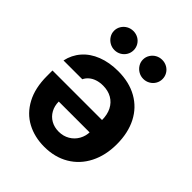

<svg xmlns="http://www.w3.org/2000/svg" viewBox="-209 -865 993 993"><g transform="rotate(45 287.5 -368.0)"><path d="M540 -267.8Q540 -186.6 508.2 -124.1Q476.4 -61.7 418.3 -27.4Q360.2 6.9 283.5 6.9Q212.2 6.9 155.9 -23.2Q99.6 -53.3 67.2 -113.9Q34.7 -174.4 34.7 -262.2V-302.5H481.2V-211.9H171.2Q171.3 -180 185.3 -154.7Q199.3 -129.3 224.2 -115.3Q249 -101.3 280.9 -101.3Q314.2 -101.3 340.6 -116.8Q367 -132.3 382 -158.9Q396.9 -185.6 397.1 -217.3V-302.4Q397.1 -342.2 382.2 -371.4Q367.3 -400.7 339.7 -416.6Q312.2 -432.5 275.2 -432.5Q250.9 -432.5 231 -425.9Q211.1 -419.3 197.2 -407.3Q183.2 -395.4 175.8 -379.5H38.3Q48.8 -428.3 80.5 -464.6Q112.2 -501 162.7 -520.8Q213.3 -540.7 277.6 -540.7Q358.3 -540.7 417.5 -507.4Q476.8 -474.1 508.4 -412.6Q540 -351.1 540 -267.8ZM114.5 -673.3Q114.5 -692.3 124.4 -708.4Q134.3 -724.5 150.6 -733.7Q166.9 -742.9 186.5 -742.9Q206.1 -742.9 222.5 -733.7Q238.8 -724.5 248.2 -708.5Q257.6 -692.5 257.6 -673.3Q257.6 -654.5 248.2 -638.6Q238.8 -622.6 222.5 -613.1Q206.1 -603.6 186.5 -603.6Q167.1 -603.6 150.7 -613.1Q134.3 -622.6 124.4 -638.6Q114.5 -654.6 114.5 -673.3ZM325.4 -673.3Q325.4 -692.3 335.3 -708.4Q345.2 -724.5 361.5 -733.7Q377.8 -742.9 397.4 -742.9Q416.8 -742.9 433.3 -733.7Q449.8 -724.5 459.2 -708.4Q468.6 -692.3 468.6 -673.3Q468.6 -654.5 459.2 -638.6Q449.8 -622.6 433.3 -613.1Q416.8 -603.6 397.4 -603.6Q378 -603.6 361.6 -613.1Q345.2 -622.6 335.3 -638.6Q325.4 -654.6 325.4 -673.3Z"/></g></svg>

Font: Pretendard Variable
Style: Regular
Weight: 400
Designer: Base glyphs from Inter by Rasmus Andersson; Hangul glyphs from Noto Sans CJK(Source Han Sans) by Jang Soo-young and Kang
Foundry: Kil Hyung-jin
Version: Version 1.100;FEAKit 1.0